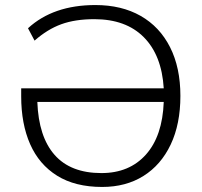

<svg xmlns="http://www.w3.org/2000/svg" viewBox="-20 -733 799 761"><path d="M385 8Q278 8 206.5 -36.5Q135 -81 99.5 -161.5Q64 -242 64 -351V-383H629Q621 -514 550 -585.5Q479 -657 354 -657Q278 -657 223 -637Q168 -617 117 -572L91 -621Q191 -713 358 -713Q462 -713 537.5 -670Q613 -627 654 -546Q695 -465 695 -353Q695 -241 656.5 -160Q618 -79 548.5 -35.5Q479 8 385 8ZM382 -47Q493 -47 558.5 -120.5Q624 -194 629 -329H128Q133 -191 196.5 -119Q260 -47 382 -47Z"/></svg>

Font: Nunito Sans Light
Style: Regular
Weight: 300
Designer: Vernon Adams
Foundry: Vernon Adams
Version: Version 3.101; ttfautohint (v1.8.4.7-5d5b);gftools[0.9.27]